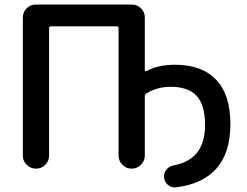

<svg xmlns="http://www.w3.org/2000/svg" viewBox="-20 -772 1095 850"><path d="M627 -357.4Q621.1 -354.5 621.1 -346.7V-83Q621.1 -59.6 604 -42.5Q586.9 -25.4 563.5 -25.4H562.5Q539.1 -25.4 522 -42.5Q504.9 -59.6 504.9 -83V-647.5Q504.9 -655.3 497.1 -655.3H205.1Q197.3 -655.3 197.3 -647.5V-83Q197.3 -59.6 180.7 -42.5Q164.1 -25.4 139.6 -25.4H138.7Q115.2 -25.4 98.1 -42.5Q81.1 -59.6 81.1 -83V-694.3Q81.1 -718.8 98.1 -735.4Q115.2 -752 138.7 -752H563.5Q586.9 -752 604 -735.4Q621.1 -718.8 621.1 -694.3V-460.9Q621.1 -459 623 -457.5Q625 -456.1 627.9 -457Q679.7 -485.4 754.9 -485.4Q873 -485.4 936.5 -419.4Q1000 -353.5 1000 -222.7Q1000 27.3 758.8 57.6Q755.9 57.6 752.9 57.6Q737.3 57.6 723.6 46.9Q708 33.2 706.1 12.7Q706.1 10.7 706.1 7.8Q706.1 -7.8 716.8 -21.5Q729.5 -36.1 749 -40Q887.7 -65.4 887.7 -217.8Q887.7 -308.6 850.1 -348.1Q812.5 -387.7 735.4 -387.7Q674.8 -387.7 627 -357.4Z"/></svg>

Font: Gen Jyuu Gothic P Medium
Style: Regular
Weight: 500
Designer: [Source Han Sans]
Ryoko NISHIZUKA  (kana & ideographs); Paul D. Hunt (Latin, Greek & Cyrillic); Wenlong ZHANG  (bopomofo
Version: Version 1.002.20150607